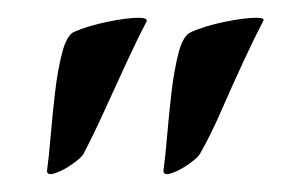

<svg xmlns="http://www.w3.org/2000/svg" viewBox="-20 -592 324 216"><path d="M164 -401Q166 -415 168 -439Q170 -463 173 -488.5Q176 -514 181 -533Q186 -552 195 -556Q211 -563 233 -567.5Q255 -572 268 -572Q279 -572 276 -568Q266 -549 253.5 -522Q241 -495 229 -467.5Q217 -440 205 -419Q203 -415 192.5 -407.5Q182 -400 172.5 -397Q163 -394 164 -401ZM33 -401Q35 -415 37 -439Q39 -463 42 -488.5Q45 -514 50 -533Q55 -552 63 -556Q79 -563 101 -567.5Q123 -572 136 -572Q146 -572 145 -568Q135 -549 122.5 -522Q110 -495 97.5 -467.5Q85 -440 74 -419Q72 -415 61.5 -407.5Q51 -400 41.5 -397Q32 -394 33 -401Z"/></svg>

Font: Kings
Style: Regular
Weight: 400
Designer: Robert E. Leuschke
Foundry: Robert E. Leuschke
Version: Version 1.010; ttfautohint (v1.8.3)